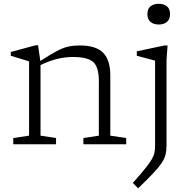

<svg xmlns="http://www.w3.org/2000/svg" viewBox="-20 -762 996 1014"><path d="M420.5 -33 502 -45.5V-335.5Q502 -406.5 473 -433.8Q444 -461 366 -461Q324 -461 283.2 -451.2Q242.5 -441.5 194 -418.5V-45.5L276 -33V0H50V-33L133.5 -45.5V-438Q125.5 -440.5 98.2 -448.8Q71 -457 37 -467.5V-487.5L168.5 -523H181L193 -440Q246 -474.5 279.8 -492.2Q313.5 -510 340.8 -516Q368 -522 400.5 -522Q487.5 -522 525 -483Q562.5 -444 562.5 -365V-45.5L646.5 -33V0H420.5ZM818.5 -632.5Q791.5 -632.5 775 -646.2Q758.5 -660 758.5 -688Q758.5 -715.5 775 -728.8Q791.5 -742 818.5 -742Q845 -742 861.5 -728.8Q878 -715.5 878 -688Q878 -660 861.5 -646.2Q845 -632.5 818.5 -632.5ZM799 -441.5Q793.5 -443 776.2 -447.8Q759 -452.5 738.2 -458Q717.5 -463.5 702.5 -467.5V-491L849 -522H865L859.5 -447V5Q859.5 32.5 854.5 53.8Q849.5 75 834.2 98Q819 121 789.2 152.8Q759.5 184.5 709.5 232.5L681.5 204Q722 158.5 745.5 129.5Q769 100.5 780.5 81Q792 61.5 795.5 45Q799 28.5 799 7.5Z"/></svg>

Font: Newsreader 6pt Light
Style: Regular
Weight: 300
Designer: Hugues Gentile
Foundry: Production Type
Version: Version 1.003; ttfautohint (v1.8.3)